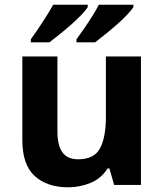

<svg xmlns="http://www.w3.org/2000/svg" viewBox="-20 -786 697 816"><path d="M579 -546V0H465L445 -70H437Q411 -28 365.5 -9Q320 10 269 10Q181 10 128 -37.5Q75 -85 75 -190V-546H224V-227Q224 -169 245 -139Q266 -109 312 -109Q380 -109 405 -155.5Q430 -202 430 -289V-546ZM547 -756Q539 -743 520 -723Q501 -703 476 -681Q451 -659 426.5 -639.5Q402 -620 384 -606H305V-619Q319 -638 337 -664Q355 -690 372 -717Q389 -744 400 -766H547ZM353 -756Q345 -743 326 -723Q307 -703 282 -681Q257 -659 232.5 -639.5Q208 -620 190 -606H111V-619Q125 -638 142.5 -664Q160 -690 177 -717Q194 -744 206 -766H353Z"/></svg>

Font: Noto Sans Gurmukhi UI
Style: Bold
Weight: 700
Designer: Jelle Bosma - Monotype Design Team
Foundry: Monotype Imaging Inc.
Version: Version 2.004; ttfautohint (v1.8.4.7-5d5b)